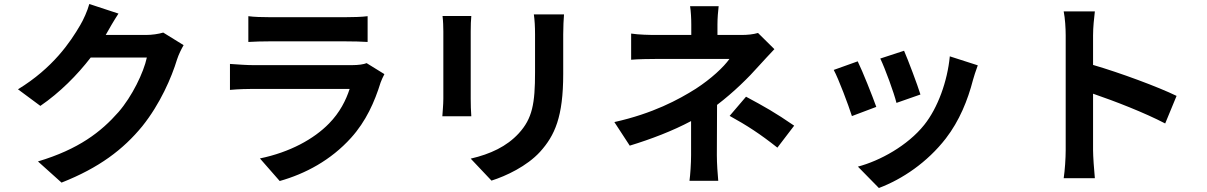

<svg xmlns="http://www.w3.org/2000/svg" viewBox="-20 -848 6040 961"><path d="M573 -780 427 -828C418 -794 397 -748 382 -723C332 -637 245 -508 70 -401L182 -318C280 -385 367 -473 434 -560H715C699 -485 641 -365 573 -287C486 -188 374 -101 170 -40L288 66C476 -8 597 -100 692 -216C782 -328 839 -461 866 -550C874 -575 888 -603 899 -622L797 -685C774 -678 741 -673 710 -673H509L512 -678C524 -700 550 -745 573 -780Z M1223 -767V-638C1252 -640 1295 -641 1327 -641C1387 -641 1654 -641 1710 -641C1746 -641 1793 -640 1820 -638V-767C1792 -763 1743 -762 1712 -762C1654 -762 1390 -762 1327 -762C1293 -762 1251 -763 1223 -767ZM1904 -477 1815 -532C1801 -526 1774 -522 1742 -522C1673 -522 1316 -522 1247 -522C1216 -522 1173 -525 1131 -528V-398C1173 -402 1223 -403 1247 -403C1337 -403 1679 -403 1730 -403C1712 -347 1681 -285 1627 -230C1551 -152 1431 -86 1281 -55L1380 58C1508 22 1636 -46 1737 -158C1812 -241 1855 -338 1885 -435C1889 -446 1897 -464 1904 -477Z M2803 -776H2652C2656 -748 2658 -716 2658 -676C2658 -632 2658 -537 2658 -486C2658 -330 2645 -255 2576 -180C2516 -115 2435 -77 2336 -54L2440 56C2513 33 2617 -16 2683 -88C2757 -170 2799 -263 2799 -478C2799 -527 2799 -624 2799 -676C2799 -716 2801 -748 2803 -776ZM2339 -768H2195C2198 -745 2199 -710 2199 -691C2199 -647 2199 -411 2199 -354C2199 -324 2195 -285 2194 -266H2339C2337 -289 2336 -328 2336 -353C2336 -409 2336 -647 2336 -691C2336 -723 2337 -745 2339 -768Z M3871 -109 3955 -219C3859 -285 3807 -314 3714 -364L3632 -268C3719 -220 3784 -178 3871 -109ZM3856 -602 3774 -683C3750 -676 3722 -673 3691 -673H3571V-725C3571 -756 3574 -793 3577 -817H3434C3438 -792 3440 -756 3440 -725V-673H3267C3232 -673 3177 -674 3139 -680V-549C3170 -552 3233 -553 3269 -553C3312 -553 3577 -553 3631 -553C3602 -512 3540 -454 3463 -404C3376 -349 3248 -280 3055 -237L3132 -119C3240 -152 3347 -193 3439 -242V-71C3439 -31 3435 29 3431 57H3575C3572 26 3568 -31 3568 -71L3569 -323C3652 -386 3728 -461 3779 -519C3801 -543 3831 -576 3856 -602Z M4505 -594 4386 -555C4411 -503 4455 -382 4467 -333L4587 -375C4573 -421 4524 -551 4505 -594ZM4874 -521 4734 -566C4722 -441 4674 -308 4606 -223C4523 -119 4384 -43 4274 -14L4379 93C4496 49 4621 -35 4714 -155C4782 -243 4824 -347 4850 -448C4856 -468 4862 -489 4874 -521ZM4273 -541 4153 -498C4177 -454 4227 -321 4244 -267L4366 -313C4346 -369 4298 -490 4273 -541Z M5314 -96C5314 -56 5310 4 5304 44H5460C5456 3 5451 -67 5451 -96V-379C5559 -342 5709 -284 5812 -230L5869 -368C5777 -413 5585 -484 5451 -523V-671C5451 -712 5456 -756 5460 -791H5304C5311 -756 5314 -706 5314 -671C5314 -586 5314 -172 5314 -96Z"/></svg>

Font: Noto Sans TC
Style: Bold
Weight: 700
Designer: Ryoko NISHIZUKA 西塚涼子 (kana, bopomofo & ideographs); Paul D. Hunt (Latin, Greek & Cyrillic); Sandoll Communications 산돌커뮤니
Foundry: Adobe
Version: Version 2.004;hotconv 1.0.118;makeotfexe 2.5.65603